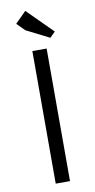

<svg xmlns="http://www.w3.org/2000/svg" viewBox="-95 -887 459 927"><g transform="rotate(-10 135.0 -423.5)"><path d="M100 0V-650H170V0ZM46 -793 100 -847 223 -724 197 -698 84 -755Z"/></g></svg>

Font: Unica One
Style: Regular
Weight: 400
Designer: Eduardo Rodriguez Tunni
Foundry: Eduardo Rodriguez Tunni
Version: Version 2.000; ttfautohint (v1.8.4.7-5d5b);gftools[0.9.23]